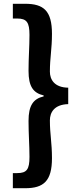

<svg xmlns="http://www.w3.org/2000/svg" viewBox="-20 -863 418 1016"><path d="M113 133C211 133 255 95 255 -26C255 -107 244 -153 244 -226C244 -268 267 -310 341 -312V-399C267 -400 244 -443 244 -484C244 -557 255 -604 255 -684C255 -806 211 -843 113 -843H48V-765H71C122 -765 136 -744 136 -678C136 -615 131 -559 131 -488C131 -405 156 -371 211 -358V-353C156 -340 131 -305 131 -223C131 -152 136 -96 136 -33C136 33 122 53 71 53H48V133Z"/></svg>

Font: Noto Sans KR Bold
Style: Regular
Weight: 700
Designer: Ryoko NISHIZUKA  (kana & ideographs); Paul D. Hunt (Latin, Greek & Cyrillic); Wenlong ZHANG  (bopomofo); Sandoll Communi
Foundry: Adobe Systems Incorporated
Version: Version 1.004;PS 1.004;hotconv 1.0.82;makeotf.lib2.5.63406